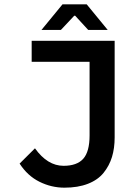

<svg xmlns="http://www.w3.org/2000/svg" viewBox="-20 -847 640 879"><path d="M169.9 -710 266.1 -827.1H377L473.1 -710H383.8L324.2 -774.9H319.8L258.8 -710ZM274.9 12.2Q215.3 12.2 160.6 -14.9Q106 -42 69.8 -98.1L140.1 -168Q197.3 -87.9 271 -87.9Q332.5 -87.9 361.3 -120.4Q390.1 -152.8 390.1 -227.1V-564H125V-660.2H504.9V-217.8Q504.9 -168.5 492.7 -128.4Q480.5 -88.4 454.3 -55.9Q428.2 -23.4 382.6 -5.6Q336.9 12.2 274.9 12.2Z"/></svg>

Font: Office Code Pro Medium
Style: Regular
Weight: 500
Designer: Nathan Rutzky & Paul D. Hunt
Foundry: Adobe Systems Incorporated
Version: Version 1.004;PS 001.004;hotconv 1.0.70;makeotf.lib2.5.58329